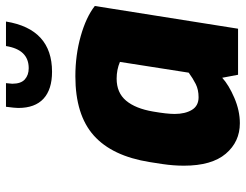

<svg xmlns="http://www.w3.org/2000/svg" viewBox="-110 -706 822 642"><g transform="rotate(-90 301.0 -385.0)"><path d="M68 -181Q68 -216 73.5 -253Q79 -290 80 -295Q100 -421 169 -482.5Q238 -544 367 -544Q438 -544 501.5 -526Q565 -508 602 -479L526 0H372L362 -53Q338 -31 295 -12.5Q252 6 210 6Q148 6 108 -41Q68 -88 68 -181ZM379 -165 415 -395Q389 -406 359 -406Q312 -406 285.5 -374.5Q259 -343 249 -284Q241 -238 241 -212Q241 -177 254.5 -154.5Q268 -132 297 -132Q322 -132 341 -141.5Q360 -151 379 -165ZM261 -735Q261 -746 265 -776H344Q342 -760 342 -755Q342 -726 356.5 -713Q371 -700 394 -700Q456 -700 468 -776H550Q525 -622 382 -622Q323 -622 292 -650.5Q261 -679 261 -735Z"/></g></svg>

Font: Exo ExtraBold
Style: Italic
Weight: 800
Italic angle: -9°
Designer: Natanael Gama
Foundry: Natanael Gama
Version: Version 1.500; ttfautohint (v1.6)